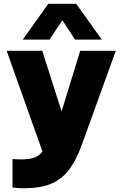

<svg xmlns="http://www.w3.org/2000/svg" viewBox="-20 -798 646 1013"><path d="M100 -589 235 -778H382L517 -589H376L309 -691L241 -589ZM109 195Q79 195 62.5 193Q46 191 46 191V41Q46 41 58 42Q70 43 91 43Q131 43 157.5 35Q184 27 204 1L15 -530H203L305 -210L403 -530H591L412 -35Q385 41 348 92.5Q311 144 254.5 169.5Q198 195 109 195Z"/></svg>

Font: Be Vietnam Pro Black
Style: Regular
Weight: 900
Designer: Lam Bao, Tony Le, Vietanh Nguyen
Foundry: Yellow Type Foundry
Version: Version 1.002; ttfautohint (v1.8.3)